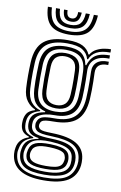

<svg xmlns="http://www.w3.org/2000/svg" viewBox="-103 -830 674 1071"><g transform="rotate(10 234.0 -294.0)"><path d="M220.9 185.2Q133.2 185.2 86.8 155.9Q40.5 126.7 35.4 68.6Q34.6 58.6 35.1 49.7Q35.7 40.8 37.3 32.1Q41.2 6.9 57.3 -10.6Q73.3 -28.2 100.1 -36.2V-40.9Q77.7 -47.5 65.6 -60.5Q53.4 -73.6 50.5 -97.1Q49.9 -102.9 49.9 -109.6Q49.9 -116.4 50.5 -123.3Q52.8 -147.8 64.2 -165Q75.6 -182.3 107.2 -191.7V-196.4Q82.7 -205.2 61.8 -231.8Q40.9 -258.3 38.2 -304.4Q37.2 -322.6 36.7 -340.5Q36.2 -358.4 36.2 -376.6Q36.2 -394.8 36.7 -413.6Q37.2 -432.5 38.1 -452.5Q42.4 -536.2 86.7 -572.4Q131 -608.7 220.8 -608.7Q277.8 -608.7 307 -593.2Q336.2 -577.7 347.5 -549.9H352.2Q364.4 -571 385.6 -582Q406.9 -593 429.2 -596.8Q451.5 -600.7 466.7 -600V-581.5Q417 -582.3 388.8 -566.6Q360.6 -551 349.8 -522.9H344.9Q335.8 -555.7 307.8 -573Q279.8 -590.4 220.8 -590.4Q143.2 -590.4 103.9 -558.3Q64.7 -526.2 61 -452.2Q59.7 -424.7 59.3 -400.8Q58.8 -376.9 59.2 -353.9Q59.6 -330.8 61 -305.6Q63.8 -255.9 84.8 -230.3Q105.8 -204.6 136.8 -196.1V-191.4Q102.8 -182.2 87.5 -166.3Q72.1 -150.4 69.5 -123.3Q68.8 -115.9 68.8 -110Q68.9 -104.1 69.6 -96.9Q71.8 -74.1 83.2 -62.7Q94.7 -51.3 124.9 -41.7V-36.8Q91.8 -26.5 76.5 -10.3Q61.2 5.9 56.2 32.1Q54.2 41 53 48.8Q51.9 56.7 53.2 68.3Q59 120.3 98.9 144.6Q138.7 169 220.9 169Q306.4 169 346.4 144.2Q386.4 119.4 394.2 66.2Q395.6 57.1 395.5 48Q395.4 38.9 393.8 29Q386.5 -19.1 347.3 -40.9Q308.1 -62.7 225.2 -64.8Q189.7 -65.7 169.7 -69.3Q149.7 -72.8 140.4 -79.5Q131 -86.3 127.1 -96.4Q124.9 -101.5 124.3 -110.4Q123.6 -119.3 124.9 -124.1Q131.5 -149.8 152.2 -158.1Q172.9 -166.4 220.9 -165.9Q298.6 -165 336 -199Q373.4 -232.9 378 -305.9Q379.5 -331.9 379.9 -354.9Q380.3 -377.8 379.9 -402.2Q379.6 -426.7 378.5 -457.1Q377.1 -492.6 399.6 -512Q422.1 -531.4 466.7 -529.5V-511.1Q430.5 -512.1 414.3 -497.6Q398.1 -483.2 399.1 -455.8Q400.1 -429.4 400.6 -405Q401 -380.7 400.7 -356.3Q400.5 -331.8 398.9 -305.1Q393.6 -221.3 351.4 -184.4Q309.3 -147.5 220.8 -147.5Q193.6 -147.5 178.1 -145.4Q162.6 -143.2 155.3 -137.3Q148 -131.4 145.3 -119.8Q144.9 -118.2 144.8 -112.6Q144.7 -107 146.3 -103.7Q149.8 -95.6 156.9 -91.2Q164 -86.9 179.9 -85Q195.8 -83.2 225.3 -82.5Q317.3 -80.6 363 -53Q408.8 -25.5 414.3 29.3Q415.2 39.2 415.3 48.8Q415.4 58.4 414.4 66.5Q407.2 126.4 360.4 155.8Q313.6 185.2 220.9 185.2ZM220.9 136.3Q271.2 136.3 300 127.1Q328.7 118 341.5 102.3Q354.2 86.6 356.1 67.1Q357.2 56.6 356.9 47.5Q356.6 38.4 354.9 28.8Q351.4 8.4 336.8 -4.8Q322.2 -18 294.7 -25.1Q267.2 -32.2 224.9 -34.2Q161 -37.4 130.2 -21.6Q99.5 -5.9 90.2 32.5Q88.2 40.3 87.3 48.6Q86.5 56.9 88.3 69.3Q93.4 105.8 125.5 121.1Q157.6 136.3 220.9 136.3ZM220.9 120.7Q162.7 120.7 136.2 108.3Q109.6 95.8 105.4 68.6Q103.8 58.6 104.5 49.9Q105.3 41.3 107.7 32Q114.8 1.7 142 -9.9Q169.1 -21.4 226.5 -20Q261.8 -19.1 284.8 -13.7Q307.9 -8.3 320.5 2.1Q333 12.6 336.5 29.1Q339.1 40.1 339.1 48.8Q339.1 57.5 337 66.8Q331.7 95.5 304.7 108.1Q277.8 120.7 220.9 120.7ZM220.9 103.8Q250.7 103.8 270.3 100.3Q289.9 96.9 300.8 88.7Q311.8 80.4 315.4 66.5Q318.3 57.7 318.6 48.2Q318.8 38.7 314.7 29.1Q311.8 18.9 301.7 12.3Q291.7 5.7 273 2.2Q254.3 -1.4 225 -2.4Q177.6 -4.2 155.2 4.8Q132.8 13.8 127.8 31.7Q123.3 41.2 123 51Q122.6 60.8 125.1 68.6Q129.8 86.9 152.1 95.3Q174.3 103.8 220.9 103.8ZM220.9 153.4Q142.9 153.4 108.8 133.2Q74.6 113 69.6 68.1Q68.4 57 69.2 48.8Q70 40.5 71.6 31.8Q76.5 2.5 95.5 -13.9Q114.5 -30.2 154.5 -37.7V-42.4Q122.9 -46.6 106.8 -59.3Q90.8 -71.9 86.1 -96.9Q84.9 -103.6 84.8 -109.7Q84.7 -115.8 85.4 -123.6Q87.8 -152.3 107 -168Q126.2 -183.7 165.4 -190.5V-195Q128.3 -204.3 107.4 -230.2Q86.5 -256.2 83.6 -307.7Q82.4 -330.4 82 -353.2Q81.7 -375.9 82.2 -399.9Q82.8 -423.9 83.8 -450.5Q87 -513.9 119.8 -543Q152.6 -572.1 220.8 -572.1Q276 -572.1 304.1 -552.7Q332.2 -533.3 341.2 -488.5H345.9Q355.1 -515.9 369.6 -532.8Q384 -549.7 407.4 -557.5Q430.8 -565.4 466.7 -565.5V-547Q411.6 -548.8 382.9 -523.9Q354.3 -499.1 356.8 -455.4Q358 -431.6 358.1 -405Q358.3 -378.5 358 -353.3Q357.7 -328.2 356.6 -308.2Q352.5 -242.6 319.2 -212.6Q286 -182.7 220.7 -183.5Q194.8 -183.9 170.2 -178.7Q145.6 -173.6 128.6 -161.5Q111.5 -149.3 107.3 -128Q106 -121 106.1 -111.9Q106.3 -102.9 107.4 -97.6Q113.8 -69 142.2 -60.8Q170.6 -52.6 225.1 -51.3Q273.9 -50.2 305.9 -41.7Q338 -33.2 355.3 -15.9Q372.5 1.3 376.8 29Q378.1 37.9 378.3 47.5Q378.5 57.1 377.1 66.7Q370.9 114 331.5 133.7Q292.2 153.4 220.9 153.4ZM220.8 -203.9Q274.4 -203.9 302.7 -228.5Q330.9 -253 334.4 -309.1Q335.7 -331.5 336 -354Q336.3 -376.5 336.1 -400.4Q335.8 -424.2 334.7 -450.3Q332.3 -506.3 303.5 -530Q274.8 -553.7 220.8 -553.7Q164.5 -553.7 136.8 -528.7Q109.2 -503.7 106.5 -449.2Q105.1 -410.4 105.1 -377Q105.1 -343.6 106.5 -307.7Q109.3 -253.8 138.1 -228.9Q166.9 -203.9 220.8 -203.9ZM220.8 -222.2Q177.3 -222.2 154.4 -243Q131.6 -263.8 129.3 -309.6Q127.9 -344.5 128 -377.7Q128.1 -410.8 129.3 -447.7Q131.6 -494.7 154.6 -515.1Q177.6 -535.4 220.8 -535.4Q263.8 -535.4 286.8 -515.4Q309.8 -495.4 311.8 -449.7Q312.9 -424.2 313.2 -401Q313.4 -377.9 313.1 -355.6Q312.7 -333.3 311.5 -310.1Q308.7 -263.5 285.7 -242.9Q262.6 -222.2 220.8 -222.2ZM220.8 -240.5Q250.4 -240.5 268.4 -257Q286.3 -273.4 288.6 -312Q289.8 -333.2 290.2 -354.4Q290.5 -375.6 290.3 -398.8Q290 -422 288.9 -448.7Q287.4 -485.8 269.3 -501.5Q251.1 -517.1 220.8 -517.1Q189.8 -517.1 171.8 -501Q153.8 -484.9 152.1 -446.8Q150.9 -411.5 150.7 -378.7Q150.5 -346 152.1 -310.8Q154 -273.6 171.8 -257Q189.5 -240.5 220.8 -240.5ZM220.3 -640Q147.8 -640 114.9 -670.9Q82 -701.8 78.7 -772.9H101.6Q104.4 -711.6 132.1 -685Q159.7 -658.4 220.3 -658.4Q280.7 -658.4 308.3 -685Q335.9 -711.6 339 -772.9H362Q358 -701.8 325.2 -670.9Q292.3 -640 220.3 -640ZM220.3 -676.6Q171.3 -676.6 149.1 -699Q126.9 -721.3 124.5 -772.9H147.2Q149.3 -731.3 166.2 -713.2Q183.2 -695 220.3 -695Q257.3 -695 274.2 -713.2Q291.2 -731.3 293.4 -772.9H316.1Q313.5 -721.3 291.3 -699Q269 -676.6 220.3 -676.6ZM220.3 -713.3Q195 -713.3 183.3 -727.1Q171.7 -740.9 170.1 -772.9H190.3Q190.4 -750.8 198.1 -741.2Q205.9 -731.6 220.3 -731.6Q235 -731.6 242.7 -741.2Q250.4 -750.8 250.3 -772.9H270.5Q268.8 -740.9 257.1 -727.1Q245.5 -713.3 220.3 -713.3Z"/></g></svg>

Font: Big Shoulders Inline Text Thin
Style: Regular
Weight: 100
Designer: Patric King
Foundry: XO Type Co
Version: Version 2.002